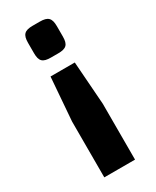

<svg xmlns="http://www.w3.org/2000/svg" viewBox="-181 -559 646 795"><g transform="rotate(-30 141.5 -161.0)"><path d="M125 -507C86 -507 73 -494 73 -455V-406C73 -367 86 -355 125 -355H159C198 -355 211 -367 211 -406V-455C211 -494 198 -507 159 -507ZM215 -82 200 -288H84L68 -82V185H215Z"/></g></svg>

Font: SnT
Style: Bold
Weight: 700
Designer: Natanael Gama
Version: Version 1.001;PS 001.001;hotconv 1.0.70;makeotf.lib2.5.58329